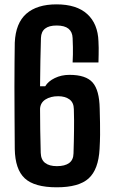

<svg xmlns="http://www.w3.org/2000/svg" viewBox="-20 -828 504 858"><path d="M233.5 9Q134 9 90.8 -31Q47.5 -71 46 -162.5Q45.5 -240.5 45 -310.2Q44.5 -380 44.5 -440.5Q44.5 -501 45 -550.8Q45.5 -600.5 46 -637.5Q50 -725 97.8 -766.8Q145.5 -808.5 232.5 -808.5Q322.5 -808.5 370 -765Q417.5 -721.5 420 -643Q421 -628 421 -613.8Q421 -599.5 420.8 -584Q420.5 -568.5 420 -549H304.5Q305.5 -568 305.8 -584.2Q306 -600.5 305.8 -618.2Q305.5 -636 304.5 -658Q303.5 -685.5 286 -699.8Q268.5 -714 233 -714Q199 -714 181.5 -700.2Q164 -686.5 163 -658.5Q161.5 -612 160.5 -557.5Q159.5 -503 159 -442.5H182Q195.5 -465 225 -479.2Q254.5 -493.5 290.5 -493.5Q364 -493.5 394 -459.2Q424 -425 425.5 -343.5Q426.5 -305 427 -278.2Q427.5 -251.5 427.2 -225.2Q427 -199 425 -162.5Q420 -70.5 376.2 -30.8Q332.5 9 233.5 9ZM234 -85.5Q270 -85.5 289 -99.5Q308 -113.5 308.5 -142.5Q309.5 -173 310 -197.5Q310.5 -222 310.8 -244.5Q311 -267 311 -290Q311 -313 310 -340.5Q309.5 -370 290.2 -384Q271 -398 240 -398Q206 -398 183.2 -383.5Q160.5 -369 159 -342Q159 -295 159.8 -245.5Q160.5 -196 162 -145Q163 -114 181.8 -99.8Q200.5 -85.5 234 -85.5Z"/></svg>

Font: Big Shoulders Text Thin
Style: Bold
Weight: 700
Version: Version 2.002